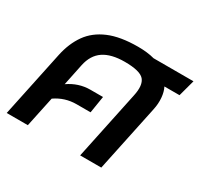

<svg xmlns="http://www.w3.org/2000/svg" viewBox="-121 -704 897 858"><g transform="rotate(30 327.5 -275.0)"><path d="M3 0 75 -342Q89 -407 122 -453.5Q155 -500 214 -525Q273 -550 364 -550Q388 -550 409.5 -547.5Q431 -545 449 -540H655L632 -455H554Q565 -434 567.5 -404Q570 -374 563 -342L491 0H382L456 -352Q469 -411 447 -436.5Q425 -462 346 -462Q277 -462 237.5 -435.5Q198 -409 186 -352L163 -241Q215 -277 275 -277H340L326 -190H254Q194 -190 145 -156L112 0Z"/></g></svg>

Font: Kanit
Style: Italic
Weight: 400
Italic angle: -12°
Designer: Katatrad Team
Foundry: CadsonDemak
Version: Version 2.000; ttfautohint (v1.8.3)